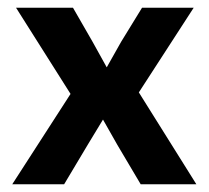

<svg xmlns="http://www.w3.org/2000/svg" viewBox="-20 -477 540 497"><path d="M11.7 0ZM162.6 -233.9 21.5 -457H168.9L219.7 -368.7L256.3 -302.7L293.5 -368.7L347.7 -457H481.4L339.4 -237.8L488.3 0H344.2L283.7 -102.1L246.6 -167.5L207.5 -103L146 0H11.7Z"/></svg>

Font: PT Astra Sans
Style: Bold
Weight: 700
Designer: A.Korolkova, I. Chaeva
Foundry: ParaType Ltd
Version: Version 1.001; ttfautohint (v1.6)